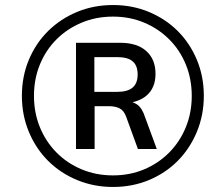

<svg xmlns="http://www.w3.org/2000/svg" viewBox="-20 -734 855 763"><path d="M429 9Q353 9 286.5 -18.5Q220 -46 171 -95Q122 -144 94.5 -210.5Q67 -277 67 -353Q67 -430 94.5 -496Q122 -562 171 -610.5Q220 -659 286 -686.5Q352 -714 429 -714Q506 -714 572 -686.5Q638 -659 686.5 -610.5Q735 -562 762.5 -496Q790 -430 790 -353Q790 -277 762.5 -210.5Q735 -144 686.5 -95Q638 -46 572 -18.5Q506 9 429 9ZM429 -37Q496 -37 553 -61Q610 -85 652.5 -128Q695 -171 718.5 -228.5Q742 -286 742 -353Q742 -420 718.5 -477.5Q695 -535 652.5 -577.5Q610 -620 553 -644Q496 -668 429 -668Q362 -668 304.5 -644Q247 -620 204.5 -577.5Q162 -535 138.5 -477.5Q115 -420 115 -353Q115 -286 138.5 -228.5Q162 -171 204.5 -128Q247 -85 304.5 -61Q362 -37 429 -37ZM282 -142V-564H457Q525 -564 561.5 -531Q598 -498 598 -441Q598 -384 561.5 -353.5Q525 -323 459 -323L473 -333Q504 -333 524.5 -319Q545 -305 557 -267L603 -142H528L481 -271Q472 -295 455 -303.5Q438 -312 413 -312H342L356 -322V-142ZM355 -369H446Q487 -369 507 -386Q527 -403 527 -438Q527 -473 507.5 -490Q488 -507 446 -507H355Z"/></svg>

Font: Mulish ExtraLight Medium
Style: Italic
Weight: 500
Italic angle: -9°
Version: Version 3.603